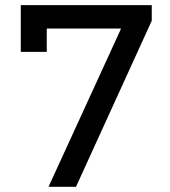

<svg xmlns="http://www.w3.org/2000/svg" viewBox="-20 -720 655 740"><path d="M272.9 0H167L445.8 -607.9V-609.9H160.2V-520H60.1V-700.2H564.9V-640.1Z"/></svg>

Font: Quantico
Style: Regular
Weight: 400
Designer: Matt Desmond
Foundry: MADtype
Version: Version 2.002